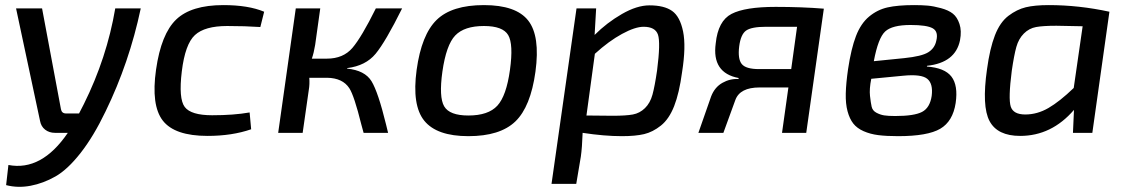

<svg xmlns="http://www.w3.org/2000/svg" viewBox="-20 -521 4420 753"><path d="M432 -488H532Q487 -275 394 -84Q347 14 296 79Q245 144 197.5 171Q150 198 100 207.5Q50 217 4 205L13 126Q143 151 246 0H196Q173 0 157 -12.5Q141 -25 137 -47L43 -488H145L219 -93Q222 -76 239 -76H290L309 -113Q399 -294 432 -488Z M959 -80 965 -14Q890 12 794 12Q665 12 618.5 -48Q572 -108 592 -248Q612 -388 671 -444.5Q730 -501 856 -501Q954 -501 1016 -475L1001 -415Q941 -419 871 -419Q783 -419 744.5 -383.5Q706 -348 693 -241Q680 -134 704.5 -101.5Q729 -69 812 -69Q897 -69 959 -80Z M1342 -254 1341 -252Q1411 -245 1437 -202.5Q1463 -160 1494 -33Q1499 -11 1502 0H1406Q1403 -12 1397 -33Q1369 -146 1350 -175Q1324 -215 1263 -216H1193Q1195 -191 1191 -168L1167 0H1071L1140 -488H1236L1216 -345Q1211 -314 1203 -291H1262Q1326 -291 1362 -333Q1398 -375 1454 -488H1557Q1492 -357 1453 -310Q1414 -263 1342 -254Z M2080 -240Q2061 -102 2001 -44.5Q1941 13 1817 13Q1693 13 1644 -47.5Q1595 -108 1614 -247Q1633 -385 1692.5 -443Q1752 -501 1878 -501Q2004 -501 2051.5 -440.5Q2099 -380 2080 -240ZM1878 -419Q1801 -419 1765.5 -382Q1730 -345 1715 -240Q1701 -140 1722 -104Q1743 -68 1817 -68Q1895 -68 1930.5 -106.5Q1966 -145 1980 -247Q1994 -348 1973 -383.5Q1952 -419 1878 -419Z M2318 -488 2312 -384Q2360 -432 2419 -466Q2478 -500 2527 -500Q2585 -500 2616 -478Q2647 -456 2659 -397.5Q2671 -339 2655 -238Q2644 -156 2624 -105Q2604 -54 2572 -28.5Q2540 -3 2506 5Q2472 13 2419 13Q2350 13 2265 0Q2263 58 2258 93L2240 200H2143L2241 -488ZM2313 -310 2280 -68Q2326 -67 2383 -67Q2435 -67 2462 -72Q2489 -77 2509.5 -97Q2530 -117 2539 -150Q2548 -183 2557 -245Q2571 -354 2560.5 -385Q2550 -416 2504 -416Q2471 -416 2419.5 -388Q2368 -360 2313 -310Z M3211 -487 3142 0H3047L3072 -178H2959Q2882 -178 2864 -129L2817 0H2719L2769 -143Q2783 -179 2813 -196Q2843 -213 2876 -211L2877 -215Q2771 -235 2787 -351Q2796 -439 2849 -466.5Q2902 -494 3022 -494Q3124 -494 3211 -487ZM3083 -250 3106 -416H2985Q2927 -416 2906 -401Q2885 -386 2879 -339Q2873 -290 2889 -270Q2905 -250 2957 -250Z M3616 -263 3615 -260Q3685 -255 3711.5 -220.5Q3738 -186 3728 -117Q3717 -45 3667.5 -16Q3618 13 3502 13Q3457 13 3425 9Q3393 5 3367 -6.5Q3341 -18 3326.5 -36.5Q3312 -55 3304 -84.5Q3296 -114 3297 -154.5Q3298 -195 3306 -250Q3318 -330 3337 -379.5Q3356 -429 3388.5 -456Q3421 -483 3461 -492Q3501 -501 3565 -501Q3595 -501 3618 -499Q3641 -497 3670.5 -489Q3700 -481 3717 -467.5Q3734 -454 3743 -427Q3752 -400 3745 -363Q3727 -275 3616 -263ZM3407 -281 3526 -293Q3595 -300 3620.5 -316Q3646 -332 3652 -361Q3661 -397 3638 -410Q3615 -423 3551 -423Q3479 -423 3451.5 -397.5Q3424 -372 3407 -281ZM3522 -224 3397 -212Q3389 -172 3392 -145Q3395 -118 3398.5 -102.5Q3402 -87 3417 -79Q3432 -71 3447.5 -68.5Q3463 -66 3491 -66Q3565 -66 3596 -82Q3627 -98 3634 -145Q3640 -193 3616.5 -212Q3593 -231 3522 -224Z M4264 0H4188L4192 -90Q4104 12 3981 12Q3892 12 3861 -46Q3830 -104 3851 -250Q3862 -331 3882 -382.5Q3902 -434 3935 -459Q3968 -484 4003 -492.5Q4038 -501 4093 -501Q4211 -501 4331 -475ZM4191 -176 4226 -418Q4134 -420 4123 -420Q4071 -420 4043.5 -415Q4016 -410 3995.5 -389.5Q3975 -369 3966 -337Q3957 -305 3948 -243Q3934 -134 3944 -103Q3954 -72 4001 -72Q4048 -72 4092 -97.5Q4136 -123 4191 -176Z"/></svg>

Font: Exo 2.0 Medium
Style: Italic
Weight: 500
Italic angle: -8°
Designer: Natanael Gama
Version: Version 1.001;PS 001.001;hotconv 1.0.70;makeotf.lib2.5.58329